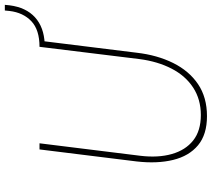

<svg xmlns="http://www.w3.org/2000/svg" viewBox="-62 -826 897 814"><g transform="rotate(-90 387.0 -418.5)"><path d="M110 -288 161 -700H187L134 -272Q125 -197 141.5 -139Q158 -81 199 -48.5Q240 -16 307 -16Q373 -16 423 -48.5Q473 -81 503.5 -140Q534 -199 544 -276L596 -700H622L571 -288Q561 -201 527.5 -133.5Q494 -66 438 -28Q382 10 302 10Q224 10 178.5 -28Q133 -66 116.5 -133.5Q100 -201 110 -288ZM609 -678 595 -690 596 -700Q668 -700 704.5 -734.5Q741 -769 748 -827L750 -847H774L772 -827Q763 -757 721 -719Q679 -681 609 -678Z"/></g></svg>

Font: Haskoy Thin
Style: Italic
Weight: 100
Designer: Ertekin Erdin
Foundry: Ertekin Erdin
Version: Version 2.000; ttfautohint (v1.8.4.7-5d5b)